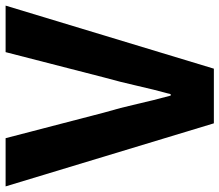

<svg xmlns="http://www.w3.org/2000/svg" viewBox="-76 -714 783 685"><g transform="rotate(-90 315.5 -371.5)"><path d="M218 0 -7 -743H165L256 -393Q274 -332 287 -274Q300 -216 317 -154H322Q339 -216 352 -274Q365 -332 382 -393L472 -743H638L413 0Z"/></g></svg>

Font: Noto Sans JP Thin ExtraBold
Style: Regular
Weight: 800
Version: Version 2.004-H2;hotconv 1.0.118;makeotfexe 2.5.65603